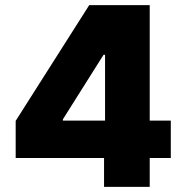

<svg xmlns="http://www.w3.org/2000/svg" viewBox="-20 -727 719 747"><path d="M41 -256.8 327.1 -707H562.5V-257.8H644.5V-112.3H562.5V0H384.8V-112.3H41ZM388.7 -257.8V-513.7H382.8L224.6 -262.7V-257.8Z"/></svg>

Font: Pretendard Std Black
Style: Regular
Weight: 900
Designer: Base glyphs from Inter by Rasmus Andersson; Hangeul glyphs from Noto Sans CJK(Source Han Sans) by Jang Soo-young and Kan
Foundry: Kil Hyung-jin
Version: Version 1.309